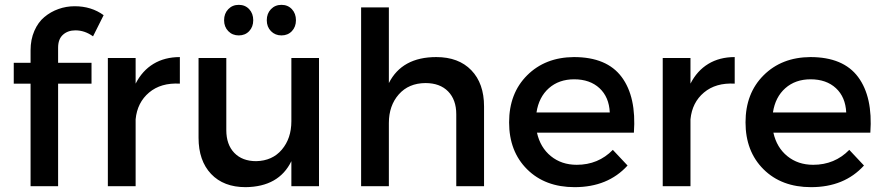

<svg xmlns="http://www.w3.org/2000/svg" viewBox="-20 -773 3667 797"><path d="M37.1 -425.8V-512.2H106.9V-564Q106.9 -608.9 122.6 -644.8Q138.2 -680.7 164.3 -702.4Q190.4 -724.1 222.7 -735.6Q254.9 -747.1 290 -747.1Q359.4 -747.1 410.2 -710L366.2 -622.1Q332 -647 293 -647Q261.7 -647 241.5 -628.9Q221.2 -610.8 221.2 -575.2V-512.2H359.9V-425.8H221.2V0H106.9V-425.8Z M427.7 0V-532.2H543V-425.8Q570.3 -479.5 616.9 -507.8Q663.6 -536.1 726.6 -536.1V-425.8Q647.9 -430.2 598.9 -388.9Q549.8 -347.7 543 -277.8V0Z M804.2 -201.2V-532.2H919.4V-232.9Q919.4 -172.9 952.6 -138.4Q985.8 -104 1043.5 -104Q1110.8 -105.5 1150.1 -152.1Q1189.5 -198.7 1189.5 -270V-532.2H1304.2V0H1189.5V-104Q1137.7 2.4 999.5 3.9Q908.2 3.9 856.2 -51Q804.2 -106 804.2 -201.2ZM910.2 -689Q910.2 -716.8 927.5 -734.9Q944.8 -752.9 971.2 -752.9Q997.6 -752.9 1014.4 -734.9Q1031.2 -716.8 1031.2 -689Q1031.2 -661.6 1014.4 -643.8Q997.6 -626 971.2 -626Q944.8 -626 927.5 -643.8Q910.2 -661.6 910.2 -689ZM1087.4 -689Q1087.4 -716.8 1104.7 -734.9Q1122.1 -752.9 1148.4 -752.9Q1174.8 -752.9 1191.7 -734.9Q1208.5 -716.8 1208.5 -689Q1208.5 -661.6 1191.7 -643.8Q1174.8 -626 1148.4 -626Q1122.1 -626 1104.7 -643.8Q1087.4 -661.6 1087.4 -689Z M1479 0V-742.2H1594.2V-428.2Q1648.9 -536.1 1791 -536.1Q1883.8 -536.1 1936.5 -481.4Q1989.3 -426.8 1989.3 -331.1V0H1874V-298.8Q1874 -358.9 1840.1 -393.6Q1806.2 -428.2 1746.1 -428.2Q1676.3 -427.7 1635.3 -381.1Q1594.2 -334.5 1594.2 -262.2V0Z M2362.3 -536.1Q2499 -536.1 2560.5 -453.4Q2622.1 -370.6 2611.3 -222.2H2209Q2222.7 -160.6 2266.8 -124.8Q2311 -88.9 2374 -88.9Q2463.4 -88.9 2523.9 -150.9L2585 -85.9Q2503.4 3.9 2365.2 3.9Q2242.7 3.9 2168 -70.3Q2093.3 -144.5 2093.3 -265.1Q2093.3 -385.7 2168.2 -460.4Q2243.2 -535.2 2362.3 -536.1ZM2207 -306.2H2511.2Q2508.3 -370.1 2468.5 -407Q2428.7 -443.8 2363.3 -443.8Q2300.3 -443.8 2258.5 -407Q2216.8 -370.1 2207 -306.2Z M2731 0V-532.2H2846.2V-425.8Q2873.5 -479.5 2920.2 -507.8Q2966.8 -536.1 3029.8 -536.1V-425.8Q2951.2 -430.2 2902.1 -388.9Q2853 -347.7 2846.2 -277.8V0Z M3343.8 -536.1Q3480.5 -536.1 3542 -453.4Q3603.5 -370.6 3592.8 -222.2H3190.4Q3204.1 -160.6 3248.3 -124.8Q3292.5 -88.9 3355.5 -88.9Q3444.8 -88.9 3505.4 -150.9L3566.4 -85.9Q3484.9 3.9 3346.7 3.9Q3224.1 3.9 3149.4 -70.3Q3074.7 -144.5 3074.7 -265.1Q3074.7 -385.7 3149.7 -460.4Q3224.6 -535.2 3343.8 -536.1ZM3188.5 -306.2H3492.7Q3489.7 -370.1 3450 -407Q3410.2 -443.8 3344.7 -443.8Q3281.7 -443.8 3240 -407Q3198.2 -370.1 3188.5 -306.2Z"/></svg>

Font: Trueno
Style: Regular
Weight: 400
Designer: Julieta Ulanovsky
Foundry: Julieta Ulanovsky
Version: Version 3.001b | FøM Fix